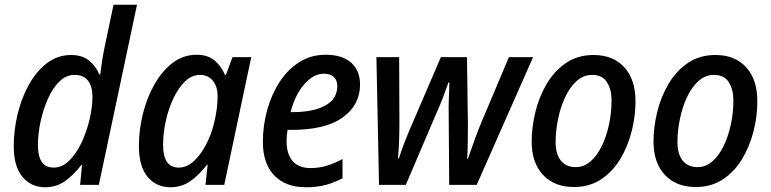

<svg xmlns="http://www.w3.org/2000/svg" viewBox="-20 -780 3253 810"><path d="M170 10Q112 10 75 -33.5Q38 -77 38 -164Q38 -230 54 -297.5Q70 -365 101.5 -422Q133 -479 178 -513.5Q223 -548 280 -548Q326 -548 355 -525Q384 -502 399 -466H403Q406 -492 410.5 -521.5Q415 -551 421 -580L459 -760H558L397 0H318L326 -84H323Q291 -42 254.5 -16Q218 10 170 10ZM207 -73Q242 -73 272 -102.5Q302 -132 324 -178.5Q346 -225 358 -277Q370 -329 370 -373Q370 -415 351.5 -439.5Q333 -464 294 -464Q259 -464 230.5 -436Q202 -408 182 -363Q162 -318 151 -266.5Q140 -215 140 -167Q140 -73 207 -73Z M699 10Q640 10 603 -33.5Q566 -77 566 -164Q566 -231 582.5 -298.5Q599 -366 631 -423Q663 -480 708 -514.5Q753 -549 810 -549Q856 -549 885 -525Q914 -501 929 -464H933L961 -539H1040L926 0H847L856 -85H853Q822 -44 784.5 -17Q747 10 699 10ZM734 -73Q768 -73 797 -99.5Q826 -126 848.5 -168.5Q871 -211 883 -260Q891 -293 894.5 -321Q898 -349 898 -374Q898 -415 878 -439.5Q858 -464 824 -464Q789 -464 761 -437Q733 -410 712 -366Q691 -322 679.5 -270Q668 -218 668 -168Q668 -73 734 -73Z M1270 10Q1185 10 1137 -40Q1089 -90 1089 -181Q1089 -251 1107.5 -317Q1126 -383 1160 -435Q1194 -487 1243 -518Q1292 -549 1354 -549Q1424 -549 1461.5 -515.5Q1499 -482 1499 -423Q1499 -338 1426.5 -285Q1354 -232 1208 -232H1193Q1189 -207 1189 -185Q1189 -130 1214.5 -100.5Q1240 -71 1290 -71Q1325 -71 1356 -80Q1387 -89 1425 -109V-28Q1389 -9 1353 0.5Q1317 10 1270 10ZM1215 -307Q1302 -307 1352.5 -335Q1403 -363 1403 -417Q1403 -441 1388.5 -455Q1374 -469 1345 -469Q1303 -469 1264 -425Q1225 -381 1206 -307Z M1579 0 1568 -539H1664L1665 -261Q1665 -218 1663.5 -180.5Q1662 -143 1659 -112H1663Q1672 -142 1687.5 -181.5Q1703 -221 1714 -246L1840 -539H1950L1954 -257Q1954 -224 1953.5 -184.5Q1953 -145 1951 -110H1954Q1966 -145 1982 -189.5Q1998 -234 2016 -276L2127 -539H2229L1991 0H1875L1873 -294Q1872 -326 1873.5 -361Q1875 -396 1876 -432H1872Q1861 -402 1850 -372Q1839 -342 1823 -307L1692 0Z M2401 9Q2319 9 2271 -42Q2223 -93 2223 -183Q2223 -243 2238.5 -307Q2254 -371 2286 -425.5Q2318 -480 2367.5 -514Q2417 -548 2484 -548Q2567 -548 2614 -496Q2661 -444 2661 -353Q2661 -290 2645 -226.5Q2629 -163 2597 -109.5Q2565 -56 2516 -23.5Q2467 9 2401 9ZM2409 -75Q2443 -75 2470.5 -98.5Q2498 -122 2518 -162.5Q2538 -203 2549 -253.5Q2560 -304 2560 -358Q2560 -401 2541 -432.5Q2522 -464 2478 -464Q2441 -464 2412 -437.5Q2383 -411 2363.5 -368.5Q2344 -326 2334 -276.5Q2324 -227 2324 -181Q2324 -130 2346 -102.5Q2368 -75 2409 -75Z M2915 9Q2833 9 2785 -42Q2737 -93 2737 -183Q2737 -243 2752.5 -307Q2768 -371 2800 -425.5Q2832 -480 2881.5 -514Q2931 -548 2998 -548Q3081 -548 3128 -496Q3175 -444 3175 -353Q3175 -290 3159 -226.5Q3143 -163 3111 -109.5Q3079 -56 3030 -23.5Q2981 9 2915 9ZM2923 -75Q2957 -75 2984.5 -98.5Q3012 -122 3032 -162.5Q3052 -203 3063 -253.5Q3074 -304 3074 -358Q3074 -401 3055 -432.5Q3036 -464 2992 -464Q2955 -464 2926 -437.5Q2897 -411 2877.5 -368.5Q2858 -326 2848 -276.5Q2838 -227 2838 -181Q2838 -130 2860 -102.5Q2882 -75 2923 -75Z"/></svg>

Font: Noto Sans SemiCondensed Medium
Style: Italic
Weight: 500
Width: 4
Italic angle: -12°
Designer: Monotype Design Team
Foundry: Monotype Imaging Inc.
Version: Version 2.013; ttfautohint (v1.8.4.7-5d5b)